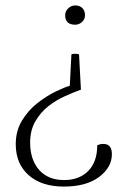

<svg xmlns="http://www.w3.org/2000/svg" viewBox="-20 -504 470 707"><path d="M257 -306Q264 -306 271 -304L278 -174Q251 -164 218.5 -149.5Q186 -135 157.5 -112.5Q129 -90 110 -57Q91 -24 91 21Q91 84 124 121.5Q157 159 216 159Q272 159 305 125.5Q338 92 338 31Q343 29 347.5 27.5Q352 26 361 26Q392 26 392 64Q392 112 345 147.5Q298 183 215 183Q133 183 85.5 141Q38 99 38 27Q38 -22 61 -60Q84 -98 118 -124.5Q152 -151 185 -167Q218 -183 237 -188L243 -304Q249 -306 257 -306ZM257 -484Q274 -484 283.5 -474Q293 -464 293 -448Q293 -433 282 -423Q271 -413 257 -413Q220 -413 220 -448Q220 -463 231.5 -473.5Q243 -484 257 -484Z"/></svg>

Font: Petrona ExtraLight
Style: Regular
Weight: 200
Designer: Ringo R. Seeber
Foundry: Ringo R. Seeber
Version: Version 2.001; ttfautohint (v1.8.3)